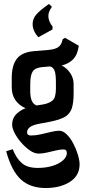

<svg xmlns="http://www.w3.org/2000/svg" viewBox="-20 -753 441 965"><path d="M209 192Q132 192 85 149Q38 106 11 7L44 -3Q62 43 90 67Q118 91 170 91Q210 91 243 81Q276 71 296 53.5Q316 36 316 16Q316 -2 299 -2Q284 -2 262 3Q240 8 217 13.5Q194 19 174 19Q153 19 130 3Q107 -13 86.5 -36.5Q66 -60 53.5 -84.5Q41 -109 41 -126Q41 -158 60.5 -178Q80 -198 108 -209Q39 -241 39 -315V-362Q39 -424 64.5 -457.5Q90 -491 152 -496L223 -502Q258 -505 274 -517Q290 -529 295 -556L307 -563L376 -523Q370 -478 347.5 -455Q325 -432 290 -424Q317 -410 333.5 -385Q350 -360 350 -330V-283Q350 -237 341 -209Q332 -181 306.5 -166Q281 -151 231 -141L188 -133Q146 -126 131 -114.5Q116 -103 116 -88Q116 -72 136 -72Q159 -72 185.5 -78Q212 -84 236.5 -90Q261 -96 277 -96Q297 -96 315.5 -77.5Q334 -59 348.5 -31.5Q363 -4 371.5 24.5Q380 53 380 73Q380 130 331.5 161Q283 192 209 192ZM132 -293Q132 -266 139.5 -247.5Q147 -229 164 -223L196 -228Q225 -233 243 -247Q261 -261 261 -307V-340Q261 -381 254 -398.5Q247 -416 231 -419L194 -416Q157 -413 144.5 -394Q132 -375 132 -330ZM173 -566Q144 -597 144 -632Q144 -658 161.5 -679Q179 -700 226 -733L241 -719Q223 -694 223 -673Q223 -646 244 -620V-605Z"/></svg>

Font: Jaini
Style: Regular
Weight: 400
Designer: Maithili Shingre, Girish Dalvi (Devanagari), Taresh Vohra (Latin)
Foundry: Ek Type
Version: Version 2.000; ttfautohint (v1.8.4.7-5d5b)